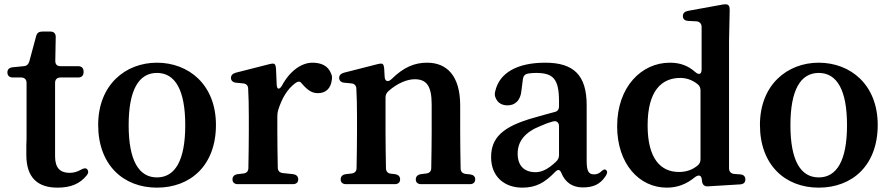

<svg xmlns="http://www.w3.org/2000/svg" viewBox="-20 -839 4092 882"><path d="M244 23C304 23 347 6 379 -34C387 -45 387 -53 381 -61C375 -68 365 -67 351 -59C335 -50 319 -45 300 -45C256 -45 233 -68 233 -121V-458C233 -474 242 -483 258 -483H339C355 -483 364 -492 364 -508V-510C364 -526 355 -535 339 -535H258C242 -535 234 -543 234 -560L236 -669C236 -686 227 -694 211 -694H174C159 -694 150 -688 146 -673L115 -558C111 -544 103 -536 89 -535L38 -530C22 -528 14 -520 14 -506C14 -492 23 -483 39 -483H77C93 -483 102 -474 102 -458V-225C102 -205 102 -189 101 -173V-127C101 -24 152 23 244 23Z M701 23C855 23 972 -79 972 -265C972 -451 846 -551 701 -551C557 -551 431 -450 431 -265C431 -82 546 23 701 23ZM571 -264C571 -425 617 -504 701 -504C785 -504 831 -425 831 -264C831 -103 785 -24 701 -24C617 -24 571 -103 571 -264Z M1048 -15C1048 -1 1057 7 1073 7H1325C1341 7 1350 -1 1350 -15C1350 -29 1341 -37 1326 -39L1279 -44C1264 -46 1256 -54 1256 -70C1255 -123 1254 -188 1254 -232V-304C1254 -315 1255 -323 1258 -334C1276 -390 1300 -429 1335 -456C1347 -465 1356 -466 1361 -461C1389 -429 1409 -411 1440 -411C1478 -411 1499 -434 1504 -470C1506 -482 1506 -490 1501 -501C1487 -538 1454 -551 1415 -551C1366 -551 1312 -514 1276 -447C1264 -426 1252 -426 1251 -451L1248 -522C1247 -535 1245 -541 1241 -545C1237 -548 1228 -547 1216 -544L1063 -505C1049 -501 1041 -493 1041 -481C1041 -469 1050 -460 1065 -459L1096 -456C1111 -455 1120 -446 1120 -431C1122 -394 1123 -356 1123 -303V-232C1123 -188 1122 -122 1121 -68C1121 -52 1113 -44 1098 -42L1072 -39C1057 -37 1048 -29 1048 -15Z M1545 -15C1545 -1 1554 7 1570 7H1793C1809 7 1818 -1 1818 -15C1818 -29 1809 -37 1794 -39L1777 -41C1762 -42 1753 -51 1753 -67C1752 -121 1751 -187 1751 -232V-390C1751 -403 1755 -412 1765 -421C1808 -459 1853 -475 1885 -475C1938 -475 1963 -446 1963 -360V-232C1963 -185 1962 -120 1961 -67C1961 -52 1953 -44 1938 -42L1914 -39C1899 -37 1890 -28 1890 -15C1890 -1 1899 7 1915 7H2138C2154 7 2163 -1 2163 -15C2163 -29 2154 -36 2139 -38L2119 -40C2104 -42 2096 -51 2096 -66C2095 -119 2094 -185 2094 -232V-354C2094 -492 2032 -551 1942 -551C1885 -551 1835 -531 1779 -476C1763 -460 1748 -465 1747 -486L1745 -522C1744 -535 1742 -541 1738 -545C1734 -548 1725 -547 1713 -544L1560 -505C1546 -501 1538 -493 1538 -481C1538 -469 1547 -460 1562 -459L1593 -456C1608 -455 1617 -446 1617 -431C1619 -394 1620 -355 1620 -303V-232C1620 -188 1619 -121 1618 -68C1618 -52 1610 -44 1595 -42L1569 -39C1554 -37 1545 -29 1545 -15Z M2379 23C2444 23 2483 -1 2529 -48C2543 -63 2552 -61 2559 -44C2576 -2 2609 22 2657 22C2705 22 2737 8 2762 -30C2771 -43 2771 -52 2764 -58C2757 -64 2750 -59 2738 -48C2729 -41 2720 -38 2709 -38C2685 -38 2675 -51 2675 -100V-356C2675 -494 2615 -551 2485 -551C2355 -551 2274 -504 2255 -420C2252 -408 2252 -400 2257 -389C2267 -365 2287 -355 2312 -355C2343 -355 2372 -374 2376 -428L2382 -475C2384 -490 2391 -498 2405 -501C2418 -503 2430 -504 2442 -504C2521 -504 2548 -477 2548 -373V-351C2548 -336 2541 -327 2526 -324C2495 -316 2464 -307 2436 -299C2287 -258 2236 -205 2236 -117C2236 -27 2298 23 2379 23ZM2358 -133C2358 -191 2392 -233 2467 -262C2480 -268 2498 -275 2520 -281C2537 -286 2548 -276 2548 -259V-127C2548 -115 2544 -105 2534 -96C2495 -59 2466 -48 2440 -48C2389 -48 2358 -77 2358 -133Z M3043 23C3092 23 3133 7 3171 -24C3189 -38 3202 -35 3204 -14L3205 -7C3206 9 3216 18 3232 17L3380 8C3396 7 3404 -1 3404 -15C3404 -29 3395 -37 3380 -38L3353 -40C3338 -41 3329 -51 3329 -66V-650L3332 -792C3332 -806 3330 -812 3325 -816C3320 -820 3311 -820 3299 -818L3140 -789C3125 -786 3117 -778 3117 -765C3117 -752 3125 -744 3141 -743L3179 -741C3194 -740 3203 -730 3203 -715V-520C3203 -498 3191 -493 3174 -508C3139 -539 3102 -551 3057 -551C2927 -551 2815 -440 2815 -259C2815 -87 2916 23 3043 23ZM2955 -263C2955 -423 3020 -481 3105 -481C3133 -481 3160 -472 3185 -452C3195 -444 3198 -434 3198 -422V-109C3198 -97 3195 -87 3185 -79C3160 -58 3131 -49 3099 -49C3015 -49 2955 -110 2955 -263Z M3741 23C3895 23 4012 -79 4012 -265C4012 -451 3886 -551 3741 -551C3597 -551 3471 -450 3471 -265C3471 -82 3586 23 3741 23ZM3611 -264C3611 -425 3657 -504 3741 -504C3825 -504 3871 -425 3871 -264C3871 -103 3825 -24 3741 -24C3657 -24 3611 -103 3611 -264Z"/></svg>

Font: 寒蝉锦书宋Pro Soft
Style: Regular
Weight: 700
Designer: 寒蝉锦书宋{Warren} 思源宋体{Ryoko NISHIZUKA 西塚涼子 (kana & ideographs); Frank Grießhammer (Latin, Greek & Cyrillic); Wenlong ZHANG 
Foundry: Adobe & ChillType
Version: Version 2.000;Glyphs 3.1.1 (3135)